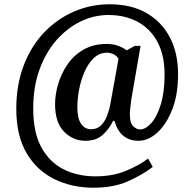

<svg xmlns="http://www.w3.org/2000/svg" viewBox="-20 -734 895 896"><path d="M416 142Q316 142 234 102Q152 62 104 -19.5Q56 -101 56 -227Q56 -337 90 -427Q124 -517 184.5 -581Q245 -645 324 -679.5Q403 -714 492 -714Q593 -714 664 -673Q735 -632 773 -559Q811 -486 811 -388Q811 -292 783.5 -222.5Q756 -153 714 -115Q672 -77 626 -77Q585 -77 556.5 -99.5Q528 -122 514 -170H508Q489 -131 458.5 -104Q428 -77 379 -77Q321 -77 279 -119.5Q237 -162 237 -248Q237 -293 251.5 -342Q266 -391 295 -433.5Q324 -476 370 -502.5Q416 -529 479 -529Q508 -529 533 -519.5Q558 -510 571 -499L609 -520H636L593 -271Q591 -258 588.5 -236Q586 -214 586 -200Q586 -160 601.5 -145Q617 -130 634 -130Q659 -130 685.5 -159Q712 -188 730 -245.5Q748 -303 748 -386Q748 -477 714.5 -539Q681 -601 622 -632.5Q563 -664 486 -664Q418 -664 355.5 -633.5Q293 -603 243 -546Q193 -489 164 -408.5Q135 -328 135 -227Q135 -116 173 -46.5Q211 23 276.5 56Q342 89 426 89Q505 89 567 63.5Q629 38 671 6L693 45Q643 83 576 112.5Q509 142 416 142ZM405 -131Q433 -131 451 -148.5Q469 -166 479.5 -193.5Q490 -221 495 -249L533 -459Q527 -472 511.5 -480Q496 -488 480 -488Q443 -488 416.5 -462Q390 -436 373 -395.5Q356 -355 348.5 -312Q341 -269 341 -234Q341 -181 358.5 -156Q376 -131 405 -131Z"/></svg>

Font: Noto Serif Lao SemiCondensed SemiBold
Style: Regular
Weight: 600
Width: 4
Designer: Monotype Design Team
Foundry: Monotype Imaging Inc.
Version: Version 2.003; ttfautohint (v1.8.4.7-5d5b)